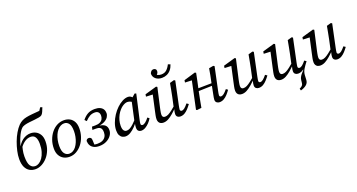

<svg xmlns="http://www.w3.org/2000/svg" viewBox="-54 -1600 4963 2671"><g transform="rotate(-20 2427.5 -264.5)"><path d="M215 13Q166 13 128 -9Q90 -31 68 -77Q46 -123 46 -196Q46 -251 60 -314Q74 -377 97.5 -440Q121 -503 152.5 -556.5Q184 -610 218 -645Q245 -672 275 -687.5Q305 -703 342 -710.5Q379 -718 427 -722.5Q475 -727 539 -732L567 -775L596 -765Q583 -730 571.5 -705Q560 -680 546 -666Q533 -654 503 -648Q473 -642 435 -638.5Q397 -635 357 -630.5Q317 -626 284 -617Q251 -608 233 -589Q216 -573 199 -544.5Q182 -516 166 -479Q150 -442 137.5 -402.5Q125 -363 117 -323L107 -322Q124 -361 147 -391Q170 -421 196.5 -440.5Q223 -460 253 -470.5Q283 -481 315 -481Q358 -481 394 -462Q430 -443 452.5 -405Q475 -367 475 -307Q475 -235 451.5 -176Q428 -117 390 -75Q352 -33 306 -10Q260 13 215 13ZM225 -29Q253 -29 282 -46.5Q311 -64 335 -98.5Q359 -133 374 -183.5Q389 -234 389 -300Q389 -365 367.5 -399.5Q346 -434 300 -434Q258 -434 219 -410Q180 -386 147 -342Q142 -322 137.5 -301Q133 -280 130 -256.5Q127 -233 127 -207Q127 -107 153.5 -68Q180 -29 225 -29Z M718 13Q670 13 632 -7.5Q594 -28 571.5 -68.5Q549 -109 549 -167Q549 -235 569.5 -293.5Q590 -352 626.5 -397.5Q663 -443 711 -468Q759 -493 813 -493Q862 -493 899.5 -472.5Q937 -452 958 -412.5Q979 -373 979 -315Q979 -250 959 -190.5Q939 -131 903 -85.5Q867 -40 820 -13.5Q773 13 718 13ZM730 -29Q759 -29 785 -44Q811 -59 831 -85.5Q851 -112 865.5 -147Q880 -182 888 -222Q896 -262 896 -302Q896 -382 870 -416.5Q844 -451 802 -451Q774 -451 748 -437Q722 -423 700.5 -397.5Q679 -372 664 -337.5Q649 -303 640.5 -262Q632 -221 632 -177Q632 -98 659.5 -63.5Q687 -29 730 -29Z M1158 14Q1111 14 1079 -2Q1047 -18 1031 -46Q1015 -74 1014 -111Q1018 -127 1029 -134.5Q1040 -142 1054 -142Q1074 -142 1085 -130Q1096 -118 1096 -91L1099 -12L1054 -44Q1076 -34 1099 -29.5Q1122 -25 1144 -25Q1190 -25 1220.5 -40Q1251 -55 1266.5 -82Q1282 -109 1282 -145Q1282 -173 1274.5 -192Q1267 -211 1248.5 -220.5Q1230 -230 1196 -230H1142L1152 -275H1200Q1244 -275 1271.5 -288.5Q1299 -302 1311.5 -325.5Q1324 -349 1324 -377Q1324 -410 1306.5 -428.5Q1289 -447 1255 -447Q1212 -447 1179.5 -428.5Q1147 -410 1111 -372L1085 -398Q1121 -444 1164.5 -468.5Q1208 -493 1271 -493Q1315 -493 1345.5 -479.5Q1376 -466 1391.5 -441.5Q1407 -417 1407 -384Q1407 -355 1390 -327.5Q1373 -300 1336.5 -279.5Q1300 -259 1241 -249L1242 -254Q1304 -249 1334 -223.5Q1364 -198 1364 -149Q1364 -106 1337.5 -69Q1311 -32 1265 -9Q1219 14 1158 14Z M1548 13Q1523 13 1500.5 1Q1478 -11 1464 -37.5Q1450 -64 1450 -108Q1450 -161 1469.5 -215.5Q1489 -270 1521.5 -320Q1554 -370 1595 -409Q1636 -448 1679.5 -470.5Q1723 -493 1763 -493Q1785 -493 1801.5 -482.5Q1818 -472 1831.5 -454Q1845 -436 1859 -412L1823 -386Q1804 -403 1780.5 -416Q1757 -429 1730 -429Q1711 -429 1691 -420.5Q1671 -412 1651 -397.5Q1631 -383 1613 -362Q1590 -337 1571.5 -303Q1553 -269 1542 -229.5Q1531 -190 1531 -148Q1531 -101 1546.5 -79Q1562 -57 1590 -57Q1611 -57 1635 -69Q1659 -81 1692 -111.5Q1725 -142 1769 -195L1778 -160H1768Q1734 -110 1696.5 -71Q1659 -32 1621.5 -9.5Q1584 13 1548 13ZM1779 13Q1755 13 1738.5 -2Q1722 -17 1722 -50Q1722 -65 1723.5 -78Q1725 -91 1727.5 -104Q1730 -117 1733 -132L1731 -136L1799 -448L1808 -453L1867 -505L1889 -498L1808 -141Q1803 -120 1800.5 -104.5Q1798 -89 1798 -80Q1798 -69 1805 -62.5Q1812 -56 1823 -56Q1842 -56 1867 -75.5Q1892 -95 1919 -131L1945 -111Q1926 -79 1899.5 -51Q1873 -23 1842.5 -5Q1812 13 1779 13Z M2108 13Q2085 13 2067.5 4.5Q2050 -4 2040.5 -21.5Q2031 -39 2031 -63Q2031 -90 2038 -123Q2045 -156 2051 -184L2105 -430L2116 -405L2001 -410L2006 -443L2180 -493L2196 -483L2131 -195Q2127 -176 2123.5 -158.5Q2120 -141 2118 -126.5Q2116 -112 2116 -101Q2116 -79 2126 -68Q2136 -57 2155 -57Q2180 -57 2205.5 -69.5Q2231 -82 2265 -108.5Q2299 -135 2346 -175L2352 -141H2341Q2295 -94 2255.5 -59.5Q2216 -25 2180 -6Q2144 13 2108 13ZM2358 13Q2333 13 2316 -1Q2299 -15 2299 -43Q2299 -56 2302 -73.5Q2305 -91 2314 -124H2309L2343 -281Q2353 -329 2362 -377.5Q2371 -426 2380 -475L2444 -493L2461 -483L2389 -142Q2385 -122 2382 -105Q2379 -88 2379 -79Q2379 -69 2386 -62.5Q2393 -56 2403 -56Q2423 -56 2445 -73.5Q2467 -91 2498 -129L2526 -110Q2503 -78 2477.5 -50Q2452 -22 2422.5 -4.5Q2393 13 2358 13ZM2302 -579Q2247 -579 2211 -608Q2175 -637 2174 -686Q2179 -703 2192 -718Q2205 -733 2229 -733Q2244 -733 2256.5 -723Q2269 -713 2269 -692Q2269 -672 2255 -653.5Q2241 -635 2218 -625L2208 -683Q2228 -653 2252.5 -640Q2277 -627 2307 -627Q2357 -627 2387.5 -654.5Q2418 -682 2441 -729L2475 -716Q2461 -672 2435.5 -641Q2410 -610 2376 -594.5Q2342 -579 2302 -579Z M2605 8 2592 0 2682 -423 2699 -404 2578 -409 2583 -442 2754 -493 2770 -483 2745 -361 2713 -214Q2702 -161 2692 -107.5Q2682 -54 2672 0ZM2675 -231V-270L2958 -274V-239ZM2938 13Q2915 13 2897 -1Q2879 -15 2879 -43Q2879 -57 2882.5 -75.5Q2886 -94 2892 -125L2924 -287Q2934 -335 2944 -384Q2954 -433 2961 -481L3026 -493L3043 -483L2971 -142Q2967 -122 2964 -105.5Q2961 -89 2961 -79Q2961 -69 2968 -62.5Q2975 -56 2985 -56Q3004 -56 3027 -73.5Q3050 -91 3081 -129L3107 -110Q3085 -78 3059.5 -50Q3034 -22 3004 -4.5Q2974 13 2938 13Z M3271 13Q3248 13 3230.5 4.5Q3213 -4 3203.5 -21.5Q3194 -39 3194 -63Q3194 -90 3201 -123Q3208 -156 3214 -184L3268 -430L3279 -405L3164 -410L3169 -443L3343 -493L3359 -483L3294 -195Q3290 -176 3286.5 -158.5Q3283 -141 3281 -126.5Q3279 -112 3279 -101Q3279 -79 3289 -68Q3299 -57 3318 -57Q3343 -57 3368.5 -69.5Q3394 -82 3428 -108.5Q3462 -135 3509 -175L3515 -141H3504Q3458 -94 3418.5 -59.5Q3379 -25 3343 -6Q3307 13 3271 13ZM3521 13Q3496 13 3479 -1Q3462 -15 3462 -43Q3462 -56 3465 -73.5Q3468 -91 3477 -124H3472L3506 -281Q3516 -329 3525 -377.5Q3534 -426 3543 -475L3607 -493L3624 -483L3552 -142Q3548 -122 3545 -105Q3542 -88 3542 -79Q3542 -69 3549 -62.5Q3556 -56 3566 -56Q3586 -56 3608 -73.5Q3630 -91 3661 -129L3689 -110Q3666 -78 3640.5 -50Q3615 -22 3585.5 -4.5Q3556 13 3521 13Z M4056 246 4048 217Q4073 206 4087.5 192Q4102 178 4104 155L4109 111Q4111 91 4120 72.5Q4129 54 4145.5 33.5Q4162 13 4186 -12L4179 -22L4238 -110H4269Q4251 -86 4235.5 -64.5Q4220 -43 4207.5 -22Q4195 -1 4188 20.5Q4181 42 4180 66L4177 127Q4176 176 4142 204Q4108 232 4056 246ZM3851 13Q3828 13 3810.5 4.5Q3793 -4 3783.5 -21.5Q3774 -39 3774 -63Q3774 -90 3781 -123Q3788 -156 3794 -184L3848 -430L3859 -405L3744 -410L3749 -443L3923 -493L3939 -483L3874 -195Q3870 -176 3866.5 -158.5Q3863 -141 3861 -126.5Q3859 -112 3859 -101Q3859 -79 3869 -68Q3879 -57 3898 -57Q3923 -57 3948.5 -69.5Q3974 -82 4008 -108.5Q4042 -135 4089 -175L4095 -141H4084Q4038 -94 3998.5 -59.5Q3959 -25 3923 -6Q3887 13 3851 13ZM4101 13Q4076 13 4059 -1Q4042 -15 4042 -43Q4042 -56 4045 -73.5Q4048 -91 4057 -124H4052L4086 -281Q4096 -329 4105 -377.5Q4114 -426 4123 -475L4187 -493L4204 -483L4132 -142Q4128 -122 4125 -105Q4122 -88 4122 -79Q4122 -69 4129 -62.5Q4136 -56 4146 -56Q4166 -56 4188 -73.5Q4210 -91 4241 -129L4269 -110Q4246 -78 4220.5 -50Q4195 -22 4165.5 -4.5Q4136 13 4101 13Z M4431 13Q4408 13 4390.5 4.5Q4373 -4 4363.5 -21.5Q4354 -39 4354 -63Q4354 -90 4361 -123Q4368 -156 4374 -184L4428 -430L4439 -405L4324 -410L4329 -443L4503 -493L4519 -483L4454 -195Q4450 -176 4446.5 -158.5Q4443 -141 4441 -126.5Q4439 -112 4439 -101Q4439 -79 4449 -68Q4459 -57 4478 -57Q4503 -57 4528.5 -69.5Q4554 -82 4588 -108.5Q4622 -135 4669 -175L4675 -141H4664Q4618 -94 4578.5 -59.5Q4539 -25 4503 -6Q4467 13 4431 13ZM4681 13Q4656 13 4639 -1Q4622 -15 4622 -43Q4622 -56 4625 -73.5Q4628 -91 4637 -124H4632L4666 -281Q4676 -329 4685 -377.5Q4694 -426 4703 -475L4767 -493L4784 -483L4712 -142Q4708 -122 4705 -105Q4702 -88 4702 -79Q4702 -69 4709 -62.5Q4716 -56 4726 -56Q4746 -56 4768 -73.5Q4790 -91 4821 -129L4849 -110Q4826 -78 4800.5 -50Q4775 -22 4745.5 -4.5Q4716 13 4681 13Z"/></g></svg>

Font: Source Serif 4 18pt
Style: Italic
Weight: 400
Italic angle: -12°
Designer: Frank Grießhammer
Foundry: Adobe Systems Incorporated
Version: Version 4.004;hotconv 1.0.116;makeotfexe 2.5.65601